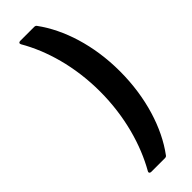

<svg xmlns="http://www.w3.org/2000/svg" viewBox="-284 -776 887 887"><g transform="rotate(-45 159.5 -332.0)"><path d="M93 -760C86 -760 82 -757 82 -752C82 -751 83 -749 84 -746C145 -641 188 -498 188 -334C188 -170 145 -25 84 82C83 84 82 86 82 88C82 91 84 96 93 96H181C188 96 192 94 195 89C270 -12 319 -163 319 -335C319 -506 270 -653 197 -753C194 -758 190 -760 183 -760Z"/></g></svg>

Font: Barlow SemiBold Numbers
Style: Regular
Weight: 600
Designer: Jeremy Tribby
Foundry: Tribby Type
Version: Version 1.408